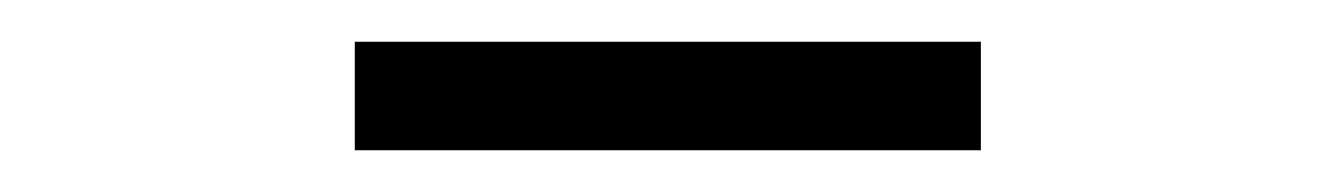

<svg xmlns="http://www.w3.org/2000/svg" viewBox="-20 -320 640 92"><path d="M150 -248V-300H450V-248Z"/></svg>

Font: Noto Sans Mono Light
Style: Regular
Weight: 300
Designer: Monotype Design Team
Foundry: Monotype Imaging Inc.
Version: Version 2.014; ttfautohint (v1.8.4.7-5d5b)